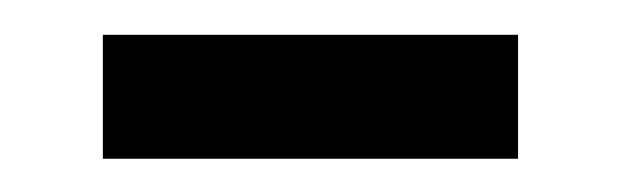

<svg xmlns="http://www.w3.org/2000/svg" viewBox="-20 -325 362 112"><path d="M40 -232.4V-304.7H282.2V-232.4Z"/></svg>

Font: Open Sans
Style: Regular
Weight: 400
Designer: Monotype Design Team
Foundry: Monotype Imaging Inc.
Version: Version 3.000; ttfautohint (v1.8.4)